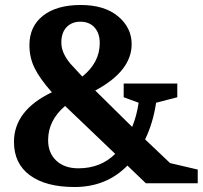

<svg xmlns="http://www.w3.org/2000/svg" viewBox="-20 -735 813 770"><path d="M36 -166Q36 -292 188 -365Q140 -419 119 -461.5Q98 -504 98 -554Q98 -629 152.5 -672Q207 -715 304 -715Q399 -715 453.5 -669.5Q508 -624 508 -558Q508 -450 362 -372L510 -226Q528 -269 536 -323L476 -345V-400H691V-345L606 -323Q594 -242 562 -176L662 -81L773 -55V0H565L491 -71Q407 15 279 15Q164 15 100 -32Q36 -79 36 -166ZM173 -173Q173 -121 206 -90.5Q239 -60 294 -60Q384 -60 442 -118L241 -310Q173 -252 173 -173ZM226 -565Q226 -543 235 -522.5Q244 -502 261 -481L310 -428Q380 -484 380 -562Q380 -602 359 -625Q338 -648 302 -648Q268 -648 247 -626Q226 -604 226 -565Z"/></svg>

Font: Volkhov
Style: Bold
Weight: 700
Designer: Cyreal (www.cyreal.org)
Foundry: Cyreal (www.cyreal.org)
Version: Version 1.010